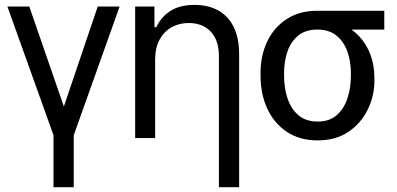

<svg xmlns="http://www.w3.org/2000/svg" viewBox="-20 -573 1650 797"><path d="M10.7 -545.9H101.6L245.1 -130.9L385.7 -545.9H476.6L286.1 -11.7V204.1H202.1V-11.7Z M624 -328.1V0H541V-545.9H621.1V-460H628.9Q647.9 -502 687 -527.3Q726.1 -552.7 788.1 -552.7Q843.3 -552.7 884.8 -530.3Q926.3 -507.8 949.5 -462.2Q972.7 -416.5 972.7 -346.7V204.1H888.7V-340.8Q888.7 -404.8 855.5 -440.9Q822.3 -477.1 763.7 -477.5Q724.1 -477.5 692.6 -460Q661.1 -442.4 642.8 -409.2Q624.5 -376 624 -328.1Z M1061.5 -258.8V-269.5Q1061.5 -342.8 1089.6 -401.4Q1117.7 -460 1170.4 -494.1Q1223.1 -528.3 1296.9 -528.3Q1312.5 -526.9 1325.7 -517.6Q1338.9 -508.3 1354.7 -496.3Q1370.6 -484.4 1394.5 -474.6Q1438 -457 1469.2 -424.3Q1500.5 -391.6 1517.3 -347.2Q1534.2 -302.7 1534.2 -249V-238.3Q1534.2 -174.8 1506.3 -117.9Q1478.5 -61 1426 -25.6Q1373.5 9.8 1298.8 9.8Q1224.1 9.8 1170.9 -25.6Q1117.7 -61 1089.6 -121.8Q1061.5 -182.6 1061.5 -258.8ZM1159.2 -269.5V-258.8Q1159.2 -207.5 1173.6 -164.3Q1188 -121.1 1218.8 -94.7Q1249.5 -68.4 1298.8 -68.4Q1347.2 -68.4 1377.4 -94.7Q1407.7 -121.1 1422.1 -164.3Q1436.5 -207.5 1436.5 -258.8V-269.5Q1436.5 -318.4 1421.9 -359.4Q1407.2 -400.4 1376.7 -425.3Q1346.2 -450.2 1296.9 -450.2Q1248.5 -450.2 1218 -425.3Q1187.5 -400.4 1173.3 -359.4Q1159.2 -318.4 1159.2 -269.5ZM1575.2 -528.3V-450.2H1296.9V-528.3Z"/></svg>

Font: Inter Tight
Style: Regular
Weight: 400
Designer: Rasmus Andersson
Foundry: rsms
Version: Version 3.002